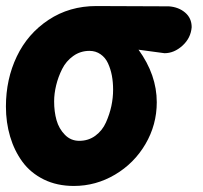

<svg xmlns="http://www.w3.org/2000/svg" viewBox="-34 -613 679 642"><path d="M288.1 -592.8 530.8 -591.8Q563.5 -589.4 585.2 -570.8Q606.9 -552.2 606.9 -522Q604 -485.8 576.2 -460.4Q548.3 -435.1 516.1 -435.1L429.2 -446.8Q490.2 -362.8 490.2 -271Q490.2 -195.8 452.4 -131.3Q414.6 -66.9 350.6 -29.1Q286.6 8.8 212.9 8.8Q156.7 8.8 112.5 -12.9Q68.4 -34.7 41 -72Q13.7 -109.4 -0.2 -156.5Q-14.2 -203.6 -14.2 -256.8Q-14.2 -348.1 22.2 -424.3Q58.6 -500.5 128.4 -546.6Q198.2 -592.8 288.1 -592.8ZM231 -142.1Q261.7 -142.1 284.9 -159.2Q308.1 -176.3 320.3 -203.6Q332.5 -231 338.4 -258.5Q344.2 -286.1 344.2 -313Q344.2 -337.9 340.1 -360.1Q335.9 -382.3 327.1 -401.4Q318.4 -420.4 302.2 -431.6Q286.1 -442.9 265.1 -442.9Q234.9 -442.9 210.9 -425.8Q187 -408.7 173.8 -382.3Q160.6 -356 153.8 -327.9Q147 -299.8 147 -273.9Q147 -239.7 155 -211.2Q163.1 -182.6 182.9 -162.4Q202.6 -142.1 231 -142.1Z"/></svg>

Font: BPreplay
Style: Bold Italic
Weight: 700
Italic angle: -6°
Designer: Magenta/George Triantafyllakos
Foundry: Magenta/George Triantafyllakos
Version: Version 1.00